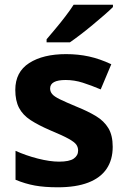

<svg xmlns="http://www.w3.org/2000/svg" viewBox="-20 -786 537 816"><path d="M459 -162Q459 -107 433 -68.5Q407 -30 355 -10Q303 10 226 10Q169 10 128 2.5Q87 -5 46 -22V-145Q90 -125 141 -112Q192 -99 231 -99Q275 -99 293.5 -112Q312 -125 312 -146Q312 -160 304.5 -171Q297 -182 272 -196Q247 -210 194 -232Q143 -254 110 -275.5Q77 -297 61 -327.5Q45 -358 45 -404Q45 -480 104 -518Q163 -556 261 -556Q312 -556 358 -546Q404 -536 453 -513L408 -406Q368 -423 332 -434.5Q296 -446 259 -446Q226 -446 209.5 -437Q193 -428 193 -410Q193 -397 201.5 -386.5Q210 -376 234.5 -364Q259 -352 307 -332Q354 -313 388 -292.5Q422 -272 440.5 -241.5Q459 -211 459 -162ZM460 -756Q446 -742 423 -722Q400 -702 373.5 -680Q347 -658 321.5 -638.5Q296 -619 277 -606H178V-619Q194 -638 215.5 -663.5Q237 -689 258 -716.5Q279 -744 293 -766H460Z"/></svg>

Font: Noto Sans Myanmar
Style: Regular
Weight: 400
Designer: Monotype Design Team
Foundry: Monotype Imaging Inc.
Version: Version 2.107